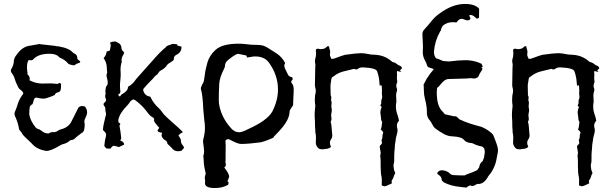

<svg xmlns="http://www.w3.org/2000/svg" viewBox="-20 -755 3115 977"><path d="M396.5 -80.1 395.5 -81.1H392.6L394 -80.1ZM216.3 13.2 208.5 11.7Q165 3.4 141.6 -24.9Q96.2 -66.9 93.3 -73.7Q90.3 -80.6 88.6 -82Q86.9 -83.5 77.6 -95.7Q72.3 -128.4 60.1 -155.8Q53.7 -166.5 53.7 -175.8Q53.7 -184.1 58.6 -192.4Q65.9 -210 70.8 -227.5Q78.6 -252.4 98.6 -278.3Q97.2 -289.1 85.4 -297.1Q73.7 -305.2 69.3 -318.8Q60.1 -335.4 55.4 -352.3Q50.8 -369.1 40 -382.8Q35.2 -388.2 35.2 -395Q35.2 -399.4 38.1 -404.8Q50.8 -425.3 50.8 -449.7Q54.7 -464.4 63 -474.1Q90.8 -515.1 126.5 -521.5L182.1 -531.2Q185.1 -531.2 186.5 -529.8L257.8 -522Q267.1 -519 279.3 -519Q333.5 -509.3 352.1 -486.3Q373 -476.6 373 -464.4V-460.4Q373 -453.1 380.6 -448.7Q388.2 -444.3 388.2 -439.9Q388.2 -436 378.7 -433.3Q369.1 -430.7 367.2 -429.2Q361.3 -423.8 357.9 -422.4Q347.2 -422.4 332 -428.2H330.1L327.1 -431.2Q310.1 -451.7 285.6 -460.9L272 -472.2Q257.8 -481.4 231.4 -481.4Q175.8 -481.4 149.9 -454.1Q146.5 -448.2 137.7 -448.2Q132.8 -448.2 126.5 -449.7Q117.2 -439.9 117.2 -409.7L119.1 -388.7L120.6 -385.7L119.1 -380.4Q119.1 -375 122.1 -375Q125 -372.1 125.7 -370.1Q126.5 -368.2 128.9 -365.5Q131.3 -362.8 131.3 -353L129.9 -346.2L139.2 -342.3Q165 -329.6 200.7 -329.6L207 -330.1Q220.7 -330.6 240.7 -330.6L273.4 -328.1L284.2 -333.5Q288.6 -330.6 290.5 -328.1V-314.5Q290.5 -289.6 279.3 -286.6L276.4 -285.6Q262.7 -282.7 259.3 -273.4Q259.3 -272 257.8 -271.2Q256.3 -270.5 252.4 -269Q248.5 -267.6 244.1 -265.1Q212.9 -252.9 200.7 -252.9Q194.3 -252.9 188.2 -254.2Q182.1 -255.4 179 -255.4Q175.8 -255.4 172.9 -256.8Q169.9 -258.3 165 -258.3Q152.8 -258.3 149.9 -237.8L145.5 -225.1Q136.2 -220.7 131.8 -212.9Q128.9 -197.8 128.9 -171.9Q134.8 -139.2 162.1 -105.5Q163.6 -105.5 166 -102.8Q168.5 -100.1 169.9 -100.1Q182.1 -97.2 191.4 -89.4Q207 -75.7 227.1 -75.7Q238.8 -83 250.5 -83Q254.4 -83 257.8 -82.5Q270 -85 277.8 -91.8L285.6 -95.7Q330.6 -105.5 346.2 -142.1L378.4 -206.1Q384.3 -215.3 398.4 -215.3Q403.3 -215.3 408.7 -214.1Q414.1 -212.9 414.8 -209.5Q415.5 -206.1 418.5 -203.1Q423.3 -194.8 423.3 -181.6Q421.9 -168 415.5 -157Q409.2 -146 409.2 -135.3Q409.2 -129.9 411.1 -125.5Q411.1 -90.8 401.9 -82.5Q396.5 -78.1 390.6 -74.7Q366.2 -56.2 361.3 -50.8Q355.5 -43 339.8 -42L335 -39.1Q319.8 -25.4 299.8 -21.5Q290.5 -18.6 282.7 -13.2Q237.8 13.2 216.3 13.2Z M836.4 -19 832.5 -22.9Q829.6 -33.2 827.6 -36.1Q825.7 -39.1 821.8 -40.8Q817.9 -42.5 814.9 -44.9L814.5 -45.4Q802.2 -56.6 802.2 -66.9Q802.2 -72.8 805.7 -79.1Q801.8 -80.1 796.9 -80.8Q792 -81.5 787.6 -83.5Q783.2 -85.4 781.2 -91.3L790.5 -104.5L772.5 -125.5Q763.7 -135.7 763.7 -143.1L764.6 -147.9Q764.6 -154.8 754.4 -159.2Q742.2 -166.5 729.5 -184.1Q704.1 -218.8 667.5 -245.6Q665 -246.6 662.4 -247.6Q659.7 -248.5 657.2 -249.5L652.8 -246.1Q646.5 -243.2 643.1 -238.8Q634.8 -225.1 623.5 -213.9Q612.3 -202.6 604 -191.4L603.5 -189.9Q587.9 -170.4 582.5 -147L582 -139.2Q582 -133.8 584.5 -131.3Q586.9 -128.9 592.8 -125Q592.3 -123 590.8 -121.1Q589.4 -119.1 588.6 -117.2Q587.9 -115.2 587.9 -113.3L588.9 -109.9Q594.2 -82 596.7 -54.2V-51.8Q596.7 -44.4 590.8 -42L596.2 -38.6Q611.8 -31.2 611.8 -19.5V-19Q610.8 -18.6 610.4 -18.6Q598.6 -12.7 584.5 -6.3L580.1 -8.3Q562.5 -13.2 559.1 -13.2Q553.7 -13.2 545.9 -4.4Q544.4 -1 541 1.5Q537.1 1.5 532 1Q526.9 0.5 520 0L510.7 -12.2L514.6 -43.5L516.6 -49.8Q520 -64.5 520 -71.3Q520 -78.6 503.9 -93.3Q503.9 -112.3 516.6 -161.6Q519.5 -168 519.5 -174.8Q519.5 -180.2 517.8 -185.3Q516.1 -190.4 516.1 -195.3V-201.7Q516.1 -209 510.7 -215.8Q506.8 -220.2 506.8 -224.1Q506.8 -229.5 513.4 -234.6Q520 -239.7 520 -246.1Q520 -249.5 518.1 -252.9Q515.1 -259.3 515.1 -266.1Q515.1 -270.5 516.6 -275.4L517.6 -279.3Q517.6 -281.7 516.8 -284.2Q516.1 -286.6 516.1 -289.6L518.1 -306.6L519.5 -314Q528.3 -322.8 528.3 -332.5Q528.3 -344.2 525.1 -355Q522 -365.7 522 -372.1Q522 -376 523.7 -379.4Q525.4 -382.8 525.4 -386.2L523.4 -406.7V-410.6Q523.4 -436.5 507.3 -459Q509.3 -462.4 511.2 -464.4Q520 -475.1 521.5 -486.8L522.9 -492.7L539.1 -498Q539.6 -503.9 541.3 -510.3Q543 -516.6 543.5 -523.4Q543.5 -530.3 539.6 -537.1Q546.9 -543.5 562 -543.5L568.4 -543.9L576.2 -539.6Q596.2 -531.7 597.7 -513.7Q597.7 -497.6 612.3 -489.3Q610.8 -486.8 610.8 -484.9L608.4 -477.5Q598.6 -463.9 598.6 -448.2L599.6 -439.9Q593.3 -420.9 593.3 -401.4L594.2 -376Q594.2 -362.3 592.5 -349.4Q590.8 -336.4 590.3 -324.2Q590.3 -312.5 591.3 -300.3L592.8 -290.5Q592.8 -278.8 580.1 -272.5Q582 -270 590.3 -263.2Q596.2 -273.9 603.5 -277.3Q606.4 -278.8 608.2 -280.3Q609.9 -281.7 611.8 -282.7Q631.3 -296.4 631.3 -311V-313.5Q656.2 -326.7 670.4 -349.6Q673.8 -354.5 677.7 -358.4Q681.6 -362.3 694.3 -377L736.8 -424.8Q747.1 -437 754.9 -444.8Q793.9 -490.7 823.2 -514.2Q826.7 -521 841.3 -525.9Q848.1 -526.9 853.5 -530.3Q856 -531.7 859.4 -531.7Q864.3 -531.7 868.2 -531.2L878.4 -529.8H880.9L883.8 -522.5Q892.6 -520 903.3 -518.1V-514.2Q903.3 -488.3 877.4 -476.1Q864.7 -469.2 864.7 -457V-454.6Q864.7 -449.2 857.9 -444.3Q848.1 -439 842.8 -434.1L839.4 -432.6Q834.5 -429.7 832 -426.3Q818.4 -404.8 793.9 -394Q793.5 -393.6 793.2 -393.3Q793 -393.1 793 -392.6Q788.1 -389.2 785.4 -383.1Q782.7 -377 775.6 -372.8Q768.6 -368.7 763.2 -360.8Q759.8 -356 747.6 -344.2Q729 -325.7 712.9 -306.6Q708.5 -302.7 708.5 -297.4Q708.5 -294.4 710 -291Q717.3 -267.6 745.1 -262.7Q760.3 -229 789.6 -203.1Q797.4 -195.3 804.2 -186Q808.1 -179.7 813 -173.8Q819.8 -165.5 857.9 -131.8Q892.6 -101.6 904.8 -88.9Q907.2 -85.4 910.6 -82.5Q907.7 -81.1 903.6 -78.6Q899.4 -76.2 895 -73Q890.6 -69.8 888.2 -64.5Q891.6 -61.5 896.5 -52.2L897 -51.3Q900.4 -45.9 900.4 -41V-39.1Q900.4 -25.4 911.1 -14.2Q916 -7.8 916 -4.4Q915.5 1.5 903.8 11.2Q901.9 12.2 901.4 13.7L900.4 12.7H899.4Q892.6 14.6 885.7 14.6Q866.2 14.6 854 -2Q848.6 -8.3 841.8 -14.2Z M1071.8 201.7Q1022.9 201.7 1022.9 176.8L1023.9 167.5L1022 149.4Q1022 145.5 1026.9 127.4Q1016.6 86.9 1016.6 61L1014.6 37.1Q1018.6 29.8 1018.6 16.1Q1018.6 7.8 1014.6 -23.4Q1013.2 -28.8 1013.2 -36.1Q1013.2 -43.5 1015.6 -50.8Q1022.9 -78.1 1022.9 -105Q1022.9 -124 1019.5 -143.6L1014.6 -196.8Q1011.2 -271 1003.9 -294.9Q1002 -300.3 1002 -305.2Q1002 -309.6 1003.9 -312.7Q1005.9 -315.9 1006.3 -318.8Q1008.3 -326.2 1013.2 -331.5Q1018.6 -341.8 1021.7 -371.1Q1024.9 -400.4 1035.4 -436.8Q1045.9 -473.1 1077.1 -501.5Q1111.3 -532.7 1194.8 -532.7Q1211.4 -532.7 1227.5 -530.8Q1255.4 -526.4 1293 -526.4Q1319.3 -526.4 1340.8 -512.7Q1362.3 -499 1384.8 -484.9Q1415 -465.8 1430.7 -434.6Q1430.7 -429.7 1426.3 -424.3Q1426.3 -420.9 1428.7 -409.7L1443.4 -379.4Q1448.2 -365.7 1462.9 -362.8Q1469.2 -361.8 1469.2 -354.5Q1469.2 -346.2 1464.8 -346.2Q1461.9 -342.8 1461.9 -336.4L1465.3 -330.6Q1474.6 -321.8 1474.6 -295.9L1471.2 -218.8Q1453.6 -195.3 1453.6 -188.5Q1453.6 -150.9 1415.5 -105Q1404.8 -91.3 1373 -59.1Q1373 -54.7 1365.2 -51.8Q1357.4 -48.8 1350.1 -45.4Q1328.6 -36.1 1306.6 -30.8Q1243.2 -22.5 1206.5 -22.5Q1189 -22.5 1148.4 -44.9Q1144 -46.9 1140.6 -46.9Q1133.3 -46.9 1127 -39.1L1128.4 -17.6Q1128.4 60.1 1127.7 63Q1127 65.9 1127 69.3Q1127 72.3 1128.2 75.9Q1129.4 79.6 1129.4 83Q1129.4 90.8 1121.1 97.2Q1146 128.4 1146 144Q1146 147.5 1137.7 166Q1137.7 169.4 1142.6 172.4Q1143.6 173.3 1143.6 174.8L1141.1 182.6L1141.6 185.1L1123 193.4Q1103 201.7 1071.8 201.7ZM1197.3 -82Q1212.4 -82 1247.1 -100.1Q1338.9 -141.6 1365.2 -186.5Q1394.5 -243.7 1394.5 -299.3Q1394.5 -374 1347.2 -438Q1324.7 -467.8 1278.3 -467.8Q1268.1 -467.8 1258.1 -465.6Q1248 -463.4 1236.8 -462.4L1234.4 -472.2Q1205.1 -478 1200.2 -479.5Q1195.3 -481 1191.4 -481Q1181.2 -481 1149.9 -457Q1125 -439.5 1125 -422.9Q1125 -412.6 1118.7 -401.9Q1098.1 -361.3 1095.7 -330.6Q1093.3 -289.1 1093.3 -245.1Q1093.3 -229.5 1096.7 -214.4Q1109.4 -156.7 1149.4 -109.9Q1170.4 -82 1197.3 -82Z M1983.4 99.6Q1983.9 107.4 1986.8 114.3Q1989.7 121.1 1991.2 126Q1983.9 138.7 1983.2 144.8Q1982.4 150.9 1972.7 165Q1973.1 167.5 1973.1 170.9Q1973.1 174.3 1974.1 177.7L1971.7 179.2Q1945.3 192.9 1935.5 192.9L1922.4 188.5L1922.9 157.2Q1922.9 150.9 1921.4 144Q1917 127.4 1917 95.2Q1917 50.3 1916 47.9Q1915 45.4 1914.6 39.6Q1917 29.8 1917 20.5Q1917 16.1 1912.1 -9.3Q1912.1 -13.7 1918 -18.3Q1923.8 -22.9 1923.8 -29.3Q1923.8 -32.2 1922.6 -34.7Q1921.4 -37.1 1921.4 -40Q1921.4 -43.9 1923.8 -47.6Q1926.3 -51.3 1926.3 -64.9Q1926.3 -69.8 1928 -73.2Q1929.7 -76.7 1929.7 -80.6Q1929.7 -85.4 1918.9 -94.7L1917 -95.2Q1922.9 -107.9 1922.9 -120.6L1924.8 -135.3Q1918.9 -140.6 1918.9 -154.8Q1915.5 -176.8 1915.5 -181.2Q1915.5 -196.3 1922.4 -210.4L1915.5 -216.8Q1920.4 -229 1920.4 -231L1919.9 -238.8Q1919.9 -245.1 1922.4 -250.7Q1924.8 -256.3 1924.8 -262.2Q1924.8 -266.6 1923.8 -271.5Q1922.9 -276.4 1922.9 -282.7L1923.8 -288.6L1922.9 -312Q1922.9 -319.8 1917 -323.7L1914.1 -315.9Q1914.1 -316.9 1913.1 -317.1Q1912.1 -317.4 1910.6 -335.4Q1909.2 -363.8 1898.9 -392.6Q1892.6 -409.2 1827.6 -412.1Q1811 -412.1 1804.4 -406.7Q1797.9 -401.4 1793 -401.4Q1788.1 -401.4 1782.2 -404.8Q1755.4 -398.4 1729 -391.8Q1702.6 -385.3 1681.6 -369.6Q1676.8 -365.2 1670.4 -362.3Q1665 -355.5 1664.6 -340.3Q1661.6 -329.1 1661.6 -316.9L1662.6 -270.5Q1666 -264.2 1666 -257.8L1664.6 -247.1Q1664.6 -241.7 1667 -236.8Q1667.5 -234.4 1667.5 -231.4L1666 -213.4L1668.5 -194.8Q1668.5 -187 1666 -178.2Q1665 -173.3 1665 -167.5L1667 -149.4Q1667 -143.6 1663.6 -137.7Q1662.6 -136.2 1662.6 -134.3Q1662.6 -132.3 1663.6 -130.9Q1667 -121.6 1668.9 -87.4Q1669.4 -78.1 1670.9 -65.9Q1670.9 -56.2 1667 -49.8Q1658.7 -39.1 1658.7 -27.8Q1658.7 -19 1663.6 -10.3V-7.3Q1656.2 0 1644.5 2Q1629.9 2.9 1624 4.9Q1609.4 4.9 1602.5 1.5Q1586.9 -12.2 1586.9 -29.8L1587.9 -54.7Q1587.9 -68.8 1584.5 -82.5V-90.3Q1582.5 -106 1582.5 -141.6Q1581.1 -154.3 1581.1 -174.3Q1581.1 -186 1584.5 -217.3Q1582 -231.4 1582 -245.1Q1582 -270.5 1585.9 -281.2L1586.9 -292Q1586.9 -299.8 1584.7 -307.4Q1582.5 -314.9 1582.5 -322.8Q1583.5 -351.1 1583.5 -380.9Q1583.5 -410.6 1584.2 -414.6Q1585 -418.5 1585 -422.9Q1585 -429.7 1582.5 -440.4Q1582.5 -450.7 1583.5 -454.1Q1588.4 -466.8 1588.4 -485.4Q1588.4 -491.7 1586.9 -498Q1586.9 -507.3 1598.6 -507.3Q1600.1 -507.3 1603.5 -506.1Q1606.9 -504.9 1610.8 -504.9Q1633.8 -504.9 1642.1 -516.6L1645.5 -518.6V-519.5Q1647 -520 1649.4 -520Q1654.8 -520 1654.8 -516.6Q1655.3 -510.3 1657.7 -503.4Q1660.2 -496.6 1660.2 -489.3L1658.7 -477.5Q1658.7 -471.7 1661.6 -466.1Q1664.6 -460.4 1666 -455.6Q1674.3 -455.6 1677.7 -456.1Q1730.5 -475.6 1736.3 -476.1Q1795.4 -484.4 1815.9 -484.4Q1834 -484.4 1851.1 -480.5Q1868.2 -476.6 1883.8 -476.6Q1936 -475.1 1971.7 -443.8Q1977.5 -439 1979 -439Q1989.7 -437.5 1999.5 -429.2Q2006.3 -423.3 2015.1 -420.2Q2023.9 -417 2025.4 -407.2Q2023.9 -404.3 2020 -402.1Q2016.1 -399.9 2016.1 -397Q2016.1 -393.6 2022 -388.7Q2004.9 -392.1 2000.5 -393.6L1999.5 -385.3L2000.5 -375L1999.5 -359.4Q1999.5 -351.1 2001.5 -340.3Q2001.5 -337.4 2000.5 -335Q1999.5 -332.5 1998 -327.9Q1996.6 -323.2 1996.6 -317.4Q1996.6 -310.5 2000.5 -301.8V-294.9Q1995.6 -282.2 1995.6 -269L1996.6 -246.6Q1997.1 -245.1 1997.1 -237.3Q1994.6 -225.1 1994.6 -213.9Q1994.6 -193.4 2001.2 -174.8Q2007.8 -156.2 2010.3 -140.6Q1999.5 -129.4 1999.5 -115.7Q1999.5 -109.4 2001.2 -103.3Q2002.9 -97.2 2002.9 -91.8Q2002.9 -81.5 1997.1 -62Q1994.1 -53.2 1993.2 -40.5Q1988.8 -17.1 1988.8 -4.4Q1988.8 4.4 1987.3 12.7Q1985.8 21 1985.8 68.8Q1982.4 79.1 1982.4 88.9Q1982.4 94.2 1983.4 99.6ZM1983.4 99.6V98.1Q1983.9 98.1 1985.8 108.9Q1984.4 104 1983.4 99.6Z M2359.4 199.7Q2351.6 199.7 2342.5 198.5Q2333.5 197.3 2324.7 196.3Q2273.9 191.9 2239.3 173.3Q2229 166.5 2227.5 159.7Q2227.1 149.4 2223.1 144.8Q2219.2 140.1 2206.5 130.4Q2204.6 127.4 2204.6 126Q2211.9 111.3 2230 111.3Q2255.4 113.8 2268.1 127Q2276.9 136.2 2290.5 136.2Q2315.9 137.7 2344.7 137.7Q2347.7 134.3 2385.3 121.1L2404.3 112.8Q2411.1 108.9 2418 96.7Q2422.9 71.8 2435.5 65.9Q2444.3 47.4 2444.3 36.1Q2446.8 25.4 2446.8 17.6Q2446.8 -10.3 2421.4 -11.7Q2402.8 -16.1 2383.3 -26.4Q2352.1 -28.3 2340.6 -43.5Q2329.1 -58.6 2284.7 -61Q2260.3 -61 2237.5 -73.7Q2214.8 -86.4 2192.4 -103.5Q2185.1 -111.3 2179.2 -123Q2173.3 -134.8 2168.9 -140.1Q2151.9 -157.7 2151.9 -182.6L2152.3 -189.9Q2150.9 -220.7 2142.6 -250.5Q2136.7 -273.4 2136.7 -296.4Q2136.7 -315.9 2135.3 -324.2L2150.4 -353Q2160.6 -369.1 2168.9 -380.4Q2186 -401.4 2186.5 -401.4Q2187 -401.4 2187 -402.3Q2187 -404.8 2159.2 -413.1Q2154.8 -416 2152.8 -422.9Q2148.4 -438 2143.1 -446.3Q2131.3 -466.8 2131.3 -489.7L2132.3 -518.6Q2132.3 -533.7 2130.9 -549.3Q2129.4 -564.9 2129.4 -580.6Q2129.4 -594.2 2138.2 -604Q2159.2 -627 2179.2 -651.9Q2195.8 -671.9 2216.8 -686.5Q2282.7 -734.9 2345.7 -734.9Q2397 -734.9 2418 -710.9L2417.5 -665Q2411.6 -660.6 2407.7 -660.6Q2402.8 -660.6 2397 -667.5Q2386.7 -678.7 2374 -678.7L2368.2 -677.7Q2368.2 -672.9 2371.1 -667.7Q2374 -662.6 2374 -661.6Q2374 -659.2 2371.8 -656.5Q2369.6 -653.8 2366.2 -652.6Q2362.8 -651.4 2359.4 -651.4Q2351.6 -651.4 2343.5 -655.3Q2335.4 -659.2 2329.1 -659.2Q2314 -659.2 2303.7 -641.1L2282.7 -642.1Q2255.4 -642.1 2234.9 -625.5Q2225.1 -613.8 2223.6 -601.6Q2223.6 -598.1 2219.7 -595.7L2218.3 -592.3Q2192.4 -545.9 2188 -491.2Q2188 -472.7 2198.7 -458.5Q2213.9 -454.1 2216.8 -452.1Q2233.4 -443.8 2241.7 -443.8L2266.1 -442.4Q2314.5 -448.7 2349.1 -448.7Q2382.3 -448.7 2413.6 -437.5L2433.1 -429.2Q2433.1 -428.2 2431.2 -426.3Q2436 -420.4 2436 -416Q2436 -413.1 2431.6 -413.1L2428.7 -411.1Q2434.6 -411.1 2434.6 -404.3Q2434.6 -399.9 2420.9 -380.4L2417 -371.6Q2412.1 -355.5 2390.6 -355.5L2372.6 -357.4Q2366.7 -357.4 2362.1 -356.4Q2357.4 -355.5 2352.1 -355.5L2264.2 -353Q2252.4 -353 2241.5 -345.2Q2230.5 -337.4 2220.7 -324.2Q2210.9 -311 2204.6 -308.6Q2202.6 -298.3 2202.6 -283.7Q2202.6 -218.8 2228.5 -190.9Q2236.3 -183.6 2243.2 -173.8L2290.5 -163.1L2294.9 -163.6Q2303.2 -163.6 2310.3 -155Q2317.4 -146.5 2326.7 -144Q2359.4 -127.9 2430.2 -109.4Q2456.5 -98.6 2478.5 -80.1Q2488.8 -72.3 2493.2 -59.8Q2497.6 -47.4 2502 -36.6Q2514.2 -5.4 2514.2 10.3Q2514.2 18.6 2508.3 44.9Q2500.5 100.1 2465.8 140.1Q2443.8 181.2 2414.6 181.2L2408.7 180.7Q2391.6 191.4 2383.8 191.4Q2378.4 191.4 2372.6 188Q2355.5 195.8 2355.5 198.2Q2355.5 199.7 2359.4 199.7Z M2987.3 99.6Q2987.8 107.4 2990.7 114.3Q2993.7 121.1 2995.1 126Q2987.8 138.7 2987.1 144.8Q2986.3 150.9 2976.6 165Q2977.1 167.5 2977.1 170.9Q2977.1 174.3 2978 177.7L2975.6 179.2Q2949.2 192.9 2939.5 192.9L2926.3 188.5L2926.8 157.2Q2926.8 150.9 2925.3 144Q2920.9 127.4 2920.9 95.2Q2920.9 50.3 2919.9 47.9Q2918.9 45.4 2918.5 39.6Q2920.9 29.8 2920.9 20.5Q2920.9 16.1 2916 -9.3Q2916 -13.7 2921.9 -18.3Q2927.7 -22.9 2927.7 -29.3Q2927.7 -32.2 2926.5 -34.7Q2925.3 -37.1 2925.3 -40Q2925.3 -43.9 2927.7 -47.6Q2930.2 -51.3 2930.2 -64.9Q2930.2 -69.8 2931.9 -73.2Q2933.6 -76.7 2933.6 -80.6Q2933.6 -85.4 2922.9 -94.7L2920.9 -95.2Q2926.8 -107.9 2926.8 -120.6L2928.7 -135.3Q2922.9 -140.6 2922.9 -154.8Q2919.4 -176.8 2919.4 -181.2Q2919.4 -196.3 2926.3 -210.4L2919.4 -216.8Q2924.3 -229 2924.3 -231L2923.8 -238.8Q2923.8 -245.1 2926.3 -250.7Q2928.7 -256.3 2928.7 -262.2Q2928.7 -266.6 2927.7 -271.5Q2926.8 -276.4 2926.8 -282.7L2927.7 -288.6L2926.8 -312Q2926.8 -319.8 2920.9 -323.7L2918 -315.9Q2918 -316.9 2917 -317.1Q2916 -317.4 2914.6 -335.4Q2913.1 -363.8 2902.8 -392.6Q2896.5 -409.2 2831.5 -412.1Q2814.9 -412.1 2808.3 -406.7Q2801.8 -401.4 2796.9 -401.4Q2792 -401.4 2786.1 -404.8Q2759.3 -398.4 2732.9 -391.8Q2706.5 -385.3 2685.5 -369.6Q2680.7 -365.2 2674.3 -362.3Q2668.9 -355.5 2668.5 -340.3Q2665.5 -329.1 2665.5 -316.9L2666.5 -270.5Q2669.9 -264.2 2669.9 -257.8L2668.5 -247.1Q2668.5 -241.7 2670.9 -236.8Q2671.4 -234.4 2671.4 -231.4L2669.9 -213.4L2672.4 -194.8Q2672.4 -187 2669.9 -178.2Q2668.9 -173.3 2668.9 -167.5L2670.9 -149.4Q2670.9 -143.6 2667.5 -137.7Q2666.5 -136.2 2666.5 -134.3Q2666.5 -132.3 2667.5 -130.9Q2670.9 -121.6 2672.9 -87.4Q2673.3 -78.1 2674.8 -65.9Q2674.8 -56.2 2670.9 -49.8Q2662.6 -39.1 2662.6 -27.8Q2662.6 -19 2667.5 -10.3V-7.3Q2660.2 0 2648.4 2Q2633.8 2.9 2627.9 4.9Q2613.3 4.9 2606.4 1.5Q2590.8 -12.2 2590.8 -29.8L2591.8 -54.7Q2591.8 -68.8 2588.4 -82.5V-90.3Q2586.4 -106 2586.4 -141.6Q2585 -154.3 2585 -174.3Q2585 -186 2588.4 -217.3Q2585.9 -231.4 2585.9 -245.1Q2585.9 -270.5 2589.8 -281.2L2590.8 -292Q2590.8 -299.8 2588.6 -307.4Q2586.4 -314.9 2586.4 -322.8Q2587.4 -351.1 2587.4 -380.9Q2587.4 -410.6 2588.1 -414.6Q2588.9 -418.5 2588.9 -422.9Q2588.9 -429.7 2586.4 -440.4Q2586.4 -450.7 2587.4 -454.1Q2592.3 -466.8 2592.3 -485.4Q2592.3 -491.7 2590.8 -498Q2590.8 -507.3 2602.5 -507.3Q2604 -507.3 2607.4 -506.1Q2610.8 -504.9 2614.7 -504.9Q2637.7 -504.9 2646 -516.6L2649.4 -518.6V-519.5Q2650.9 -520 2653.3 -520Q2658.7 -520 2658.7 -516.6Q2659.2 -510.3 2661.6 -503.4Q2664.1 -496.6 2664.1 -489.3L2662.6 -477.5Q2662.6 -471.7 2665.5 -466.1Q2668.5 -460.4 2669.9 -455.6Q2678.2 -455.6 2681.6 -456.1Q2734.4 -475.6 2740.2 -476.1Q2799.3 -484.4 2819.8 -484.4Q2837.9 -484.4 2855 -480.5Q2872.1 -476.6 2887.7 -476.6Q2939.9 -475.1 2975.6 -443.8Q2981.4 -439 2982.9 -439Q2993.7 -437.5 3003.4 -429.2Q3010.3 -423.3 3019 -420.2Q3027.8 -417 3029.3 -407.2Q3027.8 -404.3 3023.9 -402.1Q3020 -399.9 3020 -397Q3020 -393.6 3025.9 -388.7Q3008.8 -392.1 3004.4 -393.6L3003.4 -385.3L3004.4 -375L3003.4 -359.4Q3003.4 -351.1 3005.4 -340.3Q3005.4 -337.4 3004.4 -335Q3003.4 -332.5 3002 -327.9Q3000.5 -323.2 3000.5 -317.4Q3000.5 -310.5 3004.4 -301.8V-294.9Q2999.5 -282.2 2999.5 -269L3000.5 -246.6Q3001 -245.1 3001 -237.3Q2998.5 -225.1 2998.5 -213.9Q2998.5 -193.4 3005.1 -174.8Q3011.7 -156.2 3014.2 -140.6Q3003.4 -129.4 3003.4 -115.7Q3003.4 -109.4 3005.1 -103.3Q3006.8 -97.2 3006.8 -91.8Q3006.8 -81.5 3001 -62Q2998 -53.2 2997.1 -40.5Q2992.7 -17.1 2992.7 -4.4Q2992.7 4.4 2991.2 12.7Q2989.7 21 2989.7 68.8Q2986.3 79.1 2986.3 88.9Q2986.3 94.2 2987.3 99.6ZM2987.3 99.6V98.1Q2987.8 98.1 2989.7 108.9Q2988.3 104 2987.3 99.6Z"/></svg>

Font: Kurland
Style: Regular
Weight: 400
Designer: GGBot
Version: 0.22